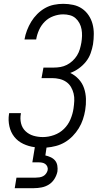

<svg xmlns="http://www.w3.org/2000/svg" viewBox="-20 -763 540 1003"><path d="M57 220 66 165H166Q176 165 186 163.5Q196 162 205 157.5Q214 153 220.5 144Q227 135 229 126Q231 116 227 107Q223 98 215.5 93Q208 88 199 86.5Q190 85 180 85H149L162 6Q130 2 101.5 -11.5Q73 -25 54.5 -48.5Q36 -72 29 -103.5Q22 -135 27 -167L28 -172H89V-169Q84 -143 90 -118.5Q96 -94 113.5 -77.5Q131 -61 154.5 -54Q178 -47 204 -47Q233 -47 262.5 -57.5Q292 -68 314 -89.5Q336 -111 348 -139.5Q360 -168 364 -196Q367 -216 368 -236Q369 -256 364.5 -274.5Q360 -293 350.5 -309Q341 -325 325.5 -335.5Q310 -346 291 -350.5Q272 -355 252 -355H197L207 -410H262Q279 -410 296 -413Q313 -416 329 -424Q345 -432 359 -445Q373 -458 382.5 -473.5Q392 -489 397 -506Q402 -523 405 -540Q408 -558 408.5 -575.5Q409 -593 406 -610Q403 -627 395 -642Q387 -657 374.5 -668Q362 -679 345 -683.5Q328 -688 310 -688Q285 -688 259 -678.5Q233 -669 214 -650Q195 -631 184 -606.5Q173 -582 169 -557H108Q112 -581 121 -604.5Q130 -628 143 -649.5Q156 -671 174.5 -689.5Q193 -708 215 -720.5Q237 -733 261.5 -738Q286 -743 310 -743Q337 -743 362.5 -737.5Q388 -732 408.5 -718Q429 -704 443 -683Q457 -662 463.5 -637.5Q470 -613 470 -586Q470 -559 466 -532Q462 -509 453.5 -485Q445 -461 429 -441Q413 -421 391.5 -405.5Q370 -390 347 -382Q372 -370 391 -349.5Q410 -329 419 -302.5Q428 -276 429 -246.5Q430 -217 425 -187Q421 -163 413 -139Q405 -115 391.5 -93Q378 -71 359.5 -52Q341 -33 319 -20Q297 -7 272.5 -0.5Q248 6 223 8L217 49Q231 52 245 58.5Q259 65 268 76Q277 87 279.5 102.5Q282 118 280 133Q276 153 264.5 171.5Q253 190 235.5 201Q218 212 197.5 216Q177 220 157 220Z"/></svg>

Font: Iosevka Curly Light
Style: Italic
Weight: 300
Italic angle: -9°
Monospace: yes
Designer: Belleve Invis
Foundry: Belleve Invis
Version: Version 22.1.2; ttfautohint (v1.8.4)